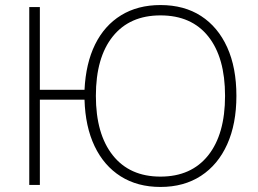

<svg xmlns="http://www.w3.org/2000/svg" viewBox="-20 -733 1024 761"><path d="M616 8Q525 8 458.5 -34Q392 -76 355 -153.5Q318 -231 315 -338H138V0H96V-705H138V-377H315Q320 -482 357 -557Q394 -632 460 -672.5Q526 -713 616 -713Q710 -713 777 -669.5Q844 -626 880.5 -545.5Q917 -465 917 -353Q917 -242 880.5 -161Q844 -80 776.5 -36Q709 8 616 8ZM616 -33Q738 -33 805 -117Q872 -201 872 -353Q872 -505 805.5 -588.5Q739 -672 616 -672Q494 -672 427 -588.5Q360 -505 360 -353Q360 -202 427 -117.5Q494 -33 616 -33Z"/></svg>

Font: Nunito Sans ExtraLight
Style: Regular
Weight: 200
Designer: Vernon Adams
Foundry: Vernon Adams
Version: Version 3.006; ttfautohint (v1.8.3)